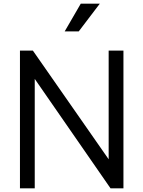

<svg xmlns="http://www.w3.org/2000/svg" viewBox="-20 -1019 776 1039"><path d="M88 0H168V-592L578 0H648V-745H568V-157L158 -745H88ZM330 -849H406L520 -999H417Z"/></svg>

Font: Mluvka
Style: Regular
Weight: 400
Designer: Modified by Jiří Krblich, Original typeface by Gumpita Rahayu
Foundry: Gumpita Rahayu & Jiří Krblich
Version: Version 2.000;Glyphs 3.1.1 (3134)